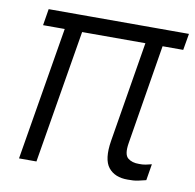

<svg xmlns="http://www.w3.org/2000/svg" viewBox="-67 -614 701 689"><g transform="rotate(10 283.5 -269.5)"><path d="M567.4 -545.9 557.1 -485.8H46.4L56.2 -545.9ZM198.7 -545.9 107.9 0H44.4L135.3 -545.9ZM429.2 -545.9H491.7L422.4 -122.1Q415.5 -80.1 430.9 -67.4Q446.3 -54.7 472.2 -55.2Q483.9 -54.7 495.6 -56.9Q507.3 -59.1 517.6 -62L507.8 -2.4Q495.1 1 479 4.4Q462.9 7.8 441.9 7.3Q394.5 7.8 371.1 -21.5Q347.7 -50.8 358.9 -119.6Z"/></g></svg>

Font: Inter Tight Light
Style: Italic
Weight: 300
Italic angle: -9.39999°
Designer: Rasmus Andersson
Foundry: rsms
Version: Version 3.004